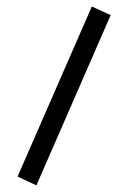

<svg xmlns="http://www.w3.org/2000/svg" viewBox="-20 -368 417 587"><path d="M260.7 -348.1 318.4 -321.8 91.3 198.7 33.7 171.9Z"/></svg>

Font: Samim FD
Style: FD
Weight: 400
Foundry: DejaVu fonts team - Redesigned by Saber Rastikerdar
Version: Version 4.00 December 17, 2020